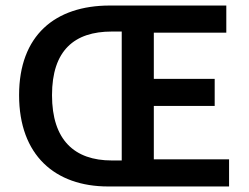

<svg xmlns="http://www.w3.org/2000/svg" viewBox="-20 -674 899 694"><path d="M49 -330C49 -113 179 0 371 0H808V-98H536V-291H756V-389H536V-556H798V-654H377C179 -654 49 -546 49 -330ZM384 -560H420V-94H384C249 -94 168 -168 168 -330C168 -492 249 -560 384 -560Z"/></svg>

Font: DAIFUKU Sans Semibold
Style: Regular
Weight: 600
Designer: Original font ‘Source Sans 3’ : Paul D. Hunt
Foundry: Daifuku
Version: Version 1.000